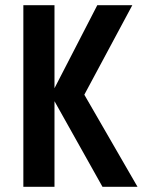

<svg xmlns="http://www.w3.org/2000/svg" viewBox="-20 -720 560 740"><path d="M70 0V-700H190V-380L355 -700H490L305 -355L510 0H375L190 -330V0Z"/></svg>

Font: Cuprum
Style: Bold
Weight: 700
Designer: Jovanny Lemonad
Foundry: Jovanny Lemonad
Version: Version 2.000